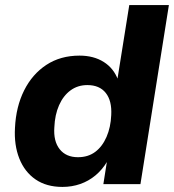

<svg xmlns="http://www.w3.org/2000/svg" viewBox="-20 -725 685 756"><path d="M226 11Q163 11 120 -18.5Q77 -48 56 -101Q35 -154 39 -222Q43 -305 75 -369Q107 -433 162.5 -469.5Q218 -506 293 -506Q349 -506 388.5 -481Q428 -456 445 -410L442 -411L489 -705H645L533 0H387L401 -89H402Q383 -57 356 -34.5Q329 -12 296 -0.5Q263 11 226 11ZM287 -106Q327 -106 355 -127Q383 -148 399.5 -186Q416 -224 418 -272Q421 -328 396.5 -359Q372 -390 324 -390Q286 -390 257.5 -369Q229 -348 212.5 -310.5Q196 -273 194 -224Q190 -169 215 -137.5Q240 -106 287 -106Z"/></svg>

Font: Nunito Sans 10pt ExtraBold
Style: Italic
Weight: 800
Italic angle: -9°
Designer: Vernon Adams
Foundry: Vernon Adams
Version: Version 3.101;gftools[0.9.27]